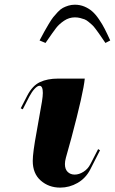

<svg xmlns="http://www.w3.org/2000/svg" viewBox="-20 -811 500 836"><path d="M152.3 -634.8Q166 -660.6 173.1 -673.6Q180.2 -686.5 192.1 -706.5Q204.1 -726.6 211.9 -736.3Q219.7 -746.1 231.4 -758.5Q243.2 -771 253.7 -776.6Q264.2 -782.2 277.6 -786.4Q291 -790.5 305.7 -790.5Q328.1 -790.5 347.4 -782.5Q366.7 -774.4 381.3 -761.7Q396 -749 410.6 -727.5Q425.3 -706.1 435.8 -685.5Q446.3 -665 460 -634.8L439 -624Q435.1 -629.9 424.3 -645.5Q413.6 -661.1 409.7 -666.7Q405.8 -672.4 396.2 -685.1Q386.7 -697.8 381.1 -702.6Q375.5 -707.5 366 -715.6Q356.4 -723.6 348.1 -726.8Q339.8 -730 328.9 -732.7Q317.9 -735.4 306.2 -735.4Q280.8 -735.4 259.3 -720.9Q237.8 -706.5 224.6 -689.5Q211.4 -672.4 181.6 -628.9Q179.2 -625.5 178.2 -624ZM415.5 -156.7 372.6 -72.3Q353 -34.7 317.6 -14.4Q282.2 5.9 242.2 5.9Q192.4 5.9 157.5 -24.7Q122.6 -55.2 122.6 -110.4Q122.6 -146 139.2 -235.4L162.6 -368.2Q166.5 -392.6 166.5 -406.2Q166.5 -437.5 151.9 -437.5Q143.1 -437.5 130.9 -424.6Q118.7 -411.6 107.4 -390.1L79.1 -335L70.3 -339.4L98.6 -394.5Q121.1 -438 153.8 -453.4Q186.5 -468.8 232.9 -468.8H349.1Q343.3 -407.2 291 -210.9L267.1 -125Q262.7 -108.9 262.7 -96.7Q262.7 -74.2 274.7 -62.5Q286.6 -50.8 305.2 -50.8Q324.2 -50.8 343.5 -63Q362.8 -75.2 373.5 -96.2L407.2 -161.6Z"/></svg>

Font: QumpellkaNo12
Style: Regular
Weight: 500
Designer: gluk (gluksza@wp.pl)
Foundry: gluk (gluksza@wp.pl)
Version: Version 00.480